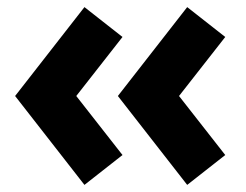

<svg xmlns="http://www.w3.org/2000/svg" viewBox="-20 -549 691 540"><path d="M506.5 -29 613.5 -113 483.5 -279 613.5 -445 506.5 -529 311.5 -279ZM217.5 -29 324.5 -113 194.5 -279 324.5 -445 217.5 -529 22.5 -279Z"/></svg>

Font: Spartan Black
Style: Regular
Weight: 900
Designer: Matt Bailey, Mirko Velimirovic
Foundry: Matt Bailey
Version: Version 1.003; ttfautohint (v1.8.3)